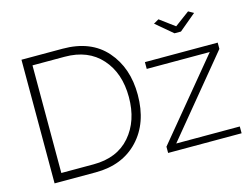

<svg xmlns="http://www.w3.org/2000/svg" viewBox="-98 -898 1400 1065"><g transform="rotate(-15 601.5 -365.0)"><path d="M855 -713 885 -730 970 -667 1055 -730 1085 -713 988 -632H951ZM745 0V-36L1113 -481H751V-520H1169V-484L802 -39H1167V0ZM329 0H93V-710H329Q491 -710 578.5 -610.5Q666 -511 666 -356Q666 -194 574.5 -97Q483 0 329 0ZM615 -356Q615 -494 539 -579Q463 -664 329 -664H144V-46H329Q465 -46 540 -132.5Q615 -219 615 -356Z"/></g></svg>

Font: Raleway
Style: Light
Weight: 300
Designer: Matt McInerney, Pablo Impallari, Rodrigo Fuenzalida
Foundry: Matt McInerney, Pablo Impallari, Rodrigo Fuenzalida
Version: Version 3.000